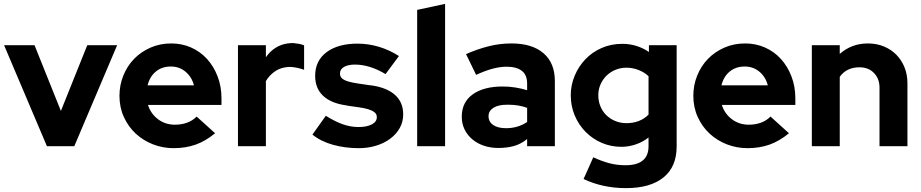

<svg xmlns="http://www.w3.org/2000/svg" viewBox="-20 -754 4750 990"><path d="M222 0 1 -521H158L294 -182L430 -521H584L363 0Z M1089 -67Q1041 -27 989.5 -8.5Q938 10 875 10Q820 10 769.5 -9.5Q719 -29 680.5 -64.5Q642 -100 619 -150Q596 -200 596 -260Q596 -315 616 -364.5Q636 -414 671.5 -450.5Q707 -487 756 -508.5Q805 -530 863 -530Q918 -530 965.5 -509Q1013 -488 1047.5 -450Q1082 -412 1102 -360Q1122 -308 1122 -247V-213H743Q757 -168 794.5 -139.5Q832 -111 882 -111Q915 -111 943.5 -121Q972 -131 994 -153Q1018 -131 1041.5 -110Q1065 -89 1089 -67ZM861 -411Q815 -411 783.5 -385Q752 -359 741 -314H980Q969 -357 937 -384Q905 -411 861 -411Z M1207 0V-521H1351V-459Q1394 -520 1463 -530Q1471 -531 1477.5 -531.5Q1484 -532 1492 -532Q1512 -530 1524.5 -527.5Q1537 -525 1548 -520V-394Q1533 -400 1514 -404Q1495 -408 1478 -409Q1471 -409 1465 -408.5Q1459 -408 1452 -407Q1419 -402 1393.5 -383Q1368 -364 1351 -336V0Z M1591 -60Q1608 -84 1625.5 -108.5Q1643 -133 1660 -157Q1708 -127 1748 -113Q1788 -99 1829 -99Q1871 -99 1897 -112.5Q1923 -126 1923 -150Q1923 -166 1910.5 -175.5Q1898 -185 1878 -191Q1858 -197 1832 -200.5Q1806 -204 1779 -208L1763 -211Q1686 -222 1645.5 -260.5Q1605 -299 1605 -363Q1605 -441 1664 -485Q1723 -529 1823 -529Q1880 -529 1934.5 -512.5Q1989 -496 2037 -465L1968 -372Q1886 -421 1810 -421Q1775 -421 1754 -409Q1733 -397 1733 -375Q1733 -359 1744 -349.5Q1755 -340 1775 -334Q1795 -328 1822.5 -324Q1850 -320 1883 -315L1900 -313Q1977 -301 2018 -263.5Q2059 -226 2059 -164Q2059 -126 2041.5 -94.5Q2024 -63 1993 -39.5Q1962 -16 1920 -3Q1878 10 1830 10Q1759 10 1696.5 -7.5Q1634 -25 1591 -60Z M2275 -734V0H2131V-703Z M2550 9Q2510 9 2475.5 -2.5Q2441 -14 2415.5 -35.5Q2390 -57 2375.5 -86.5Q2361 -116 2361 -152Q2361 -227 2417.5 -267.5Q2474 -308 2572 -308Q2605 -308 2636.5 -303Q2668 -298 2698 -289V-323Q2698 -368 2670.5 -389Q2643 -410 2592 -410Q2559 -410 2521 -400Q2483 -390 2435 -368Q2422 -395 2409 -421.5Q2396 -448 2383 -475Q2442 -501 2499.5 -515.5Q2557 -530 2617 -530Q2724 -530 2782.5 -479.5Q2841 -429 2841 -336V0H2698V-37Q2666 -11 2629.5 -1Q2593 9 2550 9ZM2499 -155Q2499 -126 2523 -109.5Q2547 -93 2589 -93Q2651 -93 2698 -125V-198Q2654 -214 2603 -214H2594Q2549 -214 2524 -198Q2499 -182 2499 -155Z M3184 3Q3130 3 3082.5 -17.5Q3035 -38 2999.5 -74Q2964 -110 2943.5 -158.5Q2923 -207 2923 -263Q2923 -315 2943 -363Q2963 -411 2998 -448Q3033 -485 3082 -506.5Q3131 -528 3189 -528Q3227 -528 3262 -517Q3297 -506 3326 -486V-521H3469V1Q3469 106 3401 161Q3333 216 3208 216Q3147 216 3092 204Q3037 192 2989 169Q3002 141 3014 113.5Q3026 86 3039 57Q3082 77 3121.5 87.5Q3161 98 3205 98Q3324 98 3324 0V-45Q3295 -22 3258.5 -9.5Q3222 3 3184 3ZM3065 -263Q3065 -232 3076 -205.5Q3087 -179 3106.5 -160Q3126 -141 3152.5 -130Q3179 -119 3210 -119Q3280 -119 3324 -163V-361Q3302 -382 3271.5 -393.5Q3241 -405 3210 -405Q3180 -405 3153.5 -394Q3127 -383 3107.5 -364Q3088 -345 3076.5 -319Q3065 -293 3065 -263Z M4048 -67Q4000 -27 3948.5 -8.5Q3897 10 3834 10Q3779 10 3728.5 -9.5Q3678 -29 3639.5 -64.5Q3601 -100 3578 -150Q3555 -200 3555 -260Q3555 -315 3575 -364.5Q3595 -414 3630.5 -450.5Q3666 -487 3715 -508.5Q3764 -530 3822 -530Q3877 -530 3924.5 -509Q3972 -488 4006.5 -450Q4041 -412 4061 -360Q4081 -308 4081 -247V-213H3702Q3716 -168 3753.5 -139.5Q3791 -111 3841 -111Q3874 -111 3902.5 -121Q3931 -131 3953 -153Q3977 -131 4000.5 -110Q4024 -89 4048 -67ZM3820 -411Q3774 -411 3742.5 -385Q3711 -359 3700 -314H3939Q3928 -357 3896 -384Q3864 -411 3820 -411Z M4166 0V-521H4310V-476Q4339 -502 4375.5 -516Q4412 -530 4455 -530Q4500 -530 4537.5 -514.5Q4575 -499 4602 -471.5Q4629 -444 4644 -406.5Q4659 -369 4659 -324V0H4515V-302Q4515 -348 4486.5 -377.5Q4458 -407 4412 -407Q4345 -407 4310 -358V0Z"/></svg>

Font: Rosa Sans
Style: Bold
Weight: 700
Designer: Pentagram / MCKL
Foundry: Pentagram / MCKL
Version: Version 1.005;September 16, 2019;FontCreator 11.5.0.2425 64-